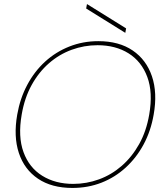

<svg xmlns="http://www.w3.org/2000/svg" viewBox="-20 -915 807 947"><path d="M337 12Q235 12 167.5 -33.5Q100 -79 73 -160.5Q46 -242 65 -350Q79 -430 114.5 -496.5Q150 -563 202.5 -611Q255 -659 322 -685.5Q389 -712 465 -712Q567 -712 634.5 -666Q702 -620 729.5 -538.5Q757 -457 738 -350Q724 -269 688.5 -203Q653 -137 600 -88.5Q547 -40 480.5 -14Q414 12 337 12ZM341 -8Q407 -8 468.5 -30.5Q530 -53 580.5 -97Q631 -141 666.5 -204.5Q702 -268 716 -350Q735 -459 706.5 -535.5Q678 -612 614 -652Q550 -692 461 -692Q395 -692 333.5 -669.5Q272 -647 221.5 -603Q171 -559 136 -495.5Q101 -432 87 -350Q68 -241 96 -164.5Q124 -88 188.5 -48Q253 -8 341 -8ZM598 -753 405 -873 409 -895 602 -775Z"/></svg>

Font: DM Sans 24pt Thin
Style: Italic
Weight: 250
Italic angle: -10°
Designer: Colophon Foundry, Jonny Pinhorn
Foundry: Colophon Foundry
Version: Version 4.004;gftools[0.9.30]